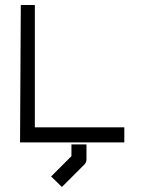

<svg xmlns="http://www.w3.org/2000/svg" viewBox="-20 -617 580 766"><path d="M265 -41H325V18Q325 31 317 39L227 129L184 87L265 6ZM63 -597H119V-109H476V-49H60Z"/></svg>

Font: ibm3270
Style: Regular
Weight: 400
Monospace: yes
Version: Version 2.0.3